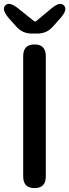

<svg xmlns="http://www.w3.org/2000/svg" viewBox="-22 -965 355 985"><path d="M155 0Q97 0 97 -60V-677Q97 -737 155 -737Q213 -737 213 -677V-60Q213 0 155 0ZM140 -793Q94 -793 63 -827L23 -872Q-15 -916 5 -937Q25 -959 71 -922L152 -857Q158 -852 164 -857L241 -921Q286 -959 306 -937Q327 -916 288 -872L248 -827Q217 -793 171 -793Z"/></svg>

Font: Resource Han Rounded JP Medium
Style: Regular
Weight: 500
Designer: Cyano Hao (round all glyphs); Ryoko NISHIZUKA 西塚涼子 (kana, bopomofo & ideographs); Paul D. Hunt (Latin, Greek & Cyrillic)
Foundry: Cyano Hao
Version: 0.990